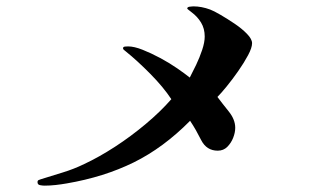

<svg xmlns="http://www.w3.org/2000/svg" viewBox="-20 -676 1040 604"><path d="M773 -540Q773 -526 760.5 -502.5Q748 -479 729.5 -452.5Q711 -426 693 -404Q675 -382 664 -371Q679 -351 699.5 -325.5Q720 -300 720 -274Q720 -259 713.5 -242.5Q707 -226 695 -214Q683 -202 665 -202Q630 -202 613 -235Q605 -251 596.5 -266Q588 -281 578 -296Q494 -211 400.5 -165Q307 -119 190 -99Q173 -96 155 -94Q137 -92 120 -92Q114 -92 106 -93.5Q98 -95 98 -103Q98 -108 101.5 -109.5Q105 -111 108 -112Q143 -123 177.5 -133.5Q212 -144 245 -160Q292 -182 342 -214.5Q392 -247 438.5 -286Q485 -325 519 -364Q494 -402 453 -443.5Q412 -485 376 -514Q374 -516 370.5 -518.5Q367 -521 367 -524Q367 -529 373.5 -529.5Q380 -530 383 -530Q402 -530 428.5 -519.5Q455 -509 484 -493.5Q513 -478 537.5 -461Q562 -444 577 -432Q586 -449 597 -472Q608 -495 616 -519Q624 -543 624 -561Q624 -586 612.5 -605Q601 -624 582 -638Q581 -639 575 -643.5Q569 -648 569 -649Q569 -654 577 -655Q585 -656 588 -656Q614 -656 641 -646Q652 -642 673.5 -629.5Q695 -617 718 -601.5Q741 -586 757 -569.5Q773 -553 773 -540Z"/></svg>

Font: Kaisei HarunoUmi
Style: Bold
Weight: 700
Designer: Font-Kai, 金井和夫
Foundry: KAZUO KANAI
Version: Version 5.003